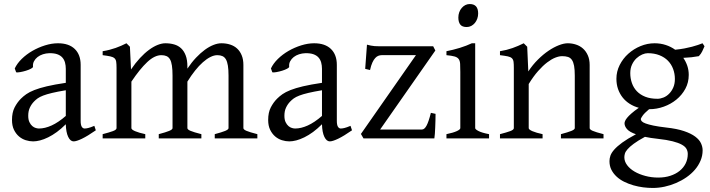

<svg xmlns="http://www.w3.org/2000/svg" viewBox="-20 -682 3496 946"><path d="M171.9 -48.8Q201.2 -48.8 234.1 -63.7Q267.1 -78.6 304.2 -110.8V-237.3Q263.2 -230.5 236.6 -224.1Q210 -217.8 192.9 -211.2Q175.8 -204.6 165.5 -197.3Q155.3 -189.9 147.5 -181.6Q134.8 -168.5 127 -151.6Q119.1 -134.8 119.1 -111.8Q119.1 -92.3 125 -80.1Q130.9 -67.9 139.2 -60.8Q147.5 -53.7 156.5 -51.3Q165.5 -48.8 171.9 -48.8ZM452.1 -40Q410.6 -11.2 383.5 1.7Q356.4 14.6 342.8 14.6Q326.7 14.6 315.9 -7.8Q305.2 -30.3 304.2 -69.8Q282.2 -47.9 260.3 -31.7Q238.3 -15.6 217.3 -5.4Q196.3 4.9 177.5 9.8Q158.7 14.6 143.1 14.6Q125.5 14.6 106.9 8.8Q88.4 2.9 73.5 -9.8Q58.6 -22.5 48.8 -42.5Q39.1 -62.5 39.1 -90.8Q39.1 -127.9 52 -152.8Q64.9 -177.7 83 -195.8Q94.7 -207.5 109.6 -218Q124.5 -228.5 149.2 -238.3Q173.8 -248 210.9 -256.8Q248 -265.6 304.2 -273.9V-342.8Q304.2 -359.4 300.3 -373.8Q296.4 -388.2 287.1 -398.7Q277.8 -409.2 262 -414.8Q246.1 -420.4 222.2 -419.9Q206.5 -419.4 191.4 -414.6Q176.3 -409.7 165 -400.9Q153.8 -392.1 147.5 -380.1Q141.1 -368.2 142.6 -353.5Q143.1 -349.1 132.6 -343.5Q122.1 -337.9 107.7 -333.5Q93.3 -329.1 79.3 -326.7Q65.4 -324.2 59.6 -325.7L52.7 -344.7Q64 -369.1 86.9 -391.6Q109.9 -414.1 139.4 -431.2Q168.9 -448.2 201.9 -458.5Q234.9 -468.8 265.6 -468.8Q319.3 -468.8 348.4 -440.7Q377.4 -412.6 377.4 -362.3V-86.9Q377.4 -66.4 382.8 -57.6Q388.2 -48.8 397 -48.8Q403.8 -48.8 414.6 -51.3Q425.3 -53.7 444.8 -62Z M1038.1 0V-21Q1073.2 -30.3 1089.6 -37.1Q1106 -43.9 1106 -50.8V-309.1Q1106 -338.9 1102.8 -358.6Q1099.6 -378.4 1093 -389.6Q1086.4 -400.9 1075.9 -405.5Q1065.4 -410.2 1050.8 -410.2Q1034.7 -410.2 1016.6 -401.1Q998.5 -392.1 979.5 -375.2Q960.4 -358.4 941.2 -334.2Q921.9 -310.1 903.3 -279.8V-50.8Q903.3 -43.9 918.5 -37.4Q933.6 -30.8 972.2 -21V0H762.2V-21Q797.4 -30.3 813.7 -37.1Q830.1 -43.9 830.1 -50.8V-309.1Q830.1 -338.9 827.1 -358.6Q824.2 -378.4 817.6 -389.6Q811 -400.9 800.5 -405.5Q790 -410.2 774.9 -410.2Q741.7 -410.2 705.3 -376Q668.9 -341.8 627.4 -279.8V-50.8Q627.4 -43.5 645.8 -35.6Q664.1 -27.8 695.8 -21V0H485.8V-21Q518.1 -29.3 536.1 -35.9Q554.2 -42.5 554.2 -50.8V-347.2Q554.2 -366.7 552.5 -377.9Q550.8 -389.2 543.7 -395.3Q536.6 -401.4 522.9 -404.3Q509.3 -407.2 485.8 -410.2V-429.7Q504.4 -432.6 520 -436.8Q535.6 -440.9 549.8 -445.8Q564 -450.7 576.9 -456.5Q589.8 -462.4 603 -468.8L620.1 -451.7L625.5 -339.8Q647.5 -372.1 669.9 -396.2Q692.4 -420.4 714.4 -436.5Q736.3 -452.6 756.8 -460.7Q777.3 -468.8 794.9 -468.8Q818.4 -468.8 838.1 -463.1Q857.9 -457.5 872.3 -444.1Q886.7 -430.7 895 -408.7Q903.3 -386.7 903.3 -354V-343.8Q923.8 -374.5 945.8 -397.7Q967.8 -420.9 989.5 -436.8Q1011.2 -452.6 1032 -460.7Q1052.7 -468.8 1070.8 -468.8Q1094.2 -468.8 1114 -462.4Q1133.8 -456.1 1148.2 -442.9Q1162.6 -429.7 1170.9 -409.4Q1179.2 -389.2 1179.2 -361.8V-50.8Q1179.2 -43.9 1194.3 -37.4Q1209.5 -30.8 1248 -21V0Z M1434.1 -48.8Q1463.4 -48.8 1496.3 -63.7Q1529.3 -78.6 1566.4 -110.8V-237.3Q1525.4 -230.5 1498.8 -224.1Q1472.2 -217.8 1455.1 -211.2Q1438 -204.6 1427.7 -197.3Q1417.5 -189.9 1409.7 -181.6Q1397 -168.5 1389.2 -151.6Q1381.3 -134.8 1381.3 -111.8Q1381.3 -92.3 1387.2 -80.1Q1393.1 -67.9 1401.4 -60.8Q1409.7 -53.7 1418.7 -51.3Q1427.7 -48.8 1434.1 -48.8ZM1714.4 -40Q1672.9 -11.2 1645.8 1.7Q1618.7 14.6 1605 14.6Q1588.9 14.6 1578.1 -7.8Q1567.4 -30.3 1566.4 -69.8Q1544.4 -47.9 1522.5 -31.7Q1500.5 -15.6 1479.5 -5.4Q1458.5 4.9 1439.7 9.8Q1420.9 14.6 1405.3 14.6Q1387.7 14.6 1369.1 8.8Q1350.6 2.9 1335.7 -9.8Q1320.8 -22.5 1311 -42.5Q1301.3 -62.5 1301.3 -90.8Q1301.3 -127.9 1314.2 -152.8Q1327.1 -177.7 1345.2 -195.8Q1356.9 -207.5 1371.8 -218Q1386.7 -228.5 1411.4 -238.3Q1436 -248 1473.1 -256.8Q1510.3 -265.6 1566.4 -273.9V-342.8Q1566.4 -359.4 1562.5 -373.8Q1558.6 -388.2 1549.3 -398.7Q1540 -409.2 1524.2 -414.8Q1508.3 -420.4 1484.4 -419.9Q1468.8 -419.4 1453.6 -414.6Q1438.5 -409.7 1427.2 -400.9Q1416 -392.1 1409.7 -380.1Q1403.3 -368.2 1404.8 -353.5Q1405.3 -349.1 1394.8 -343.5Q1384.3 -337.9 1369.9 -333.5Q1355.5 -329.1 1341.6 -326.7Q1327.6 -324.2 1321.8 -325.7L1314.9 -344.7Q1326.2 -369.1 1349.1 -391.6Q1372.1 -414.1 1401.6 -431.2Q1431.2 -448.2 1464.1 -458.5Q1497.1 -468.8 1527.8 -468.8Q1581.5 -468.8 1610.6 -440.7Q1639.6 -412.6 1639.6 -362.3V-86.9Q1639.6 -66.4 1645 -57.6Q1650.4 -48.8 1659.2 -48.8Q1666 -48.8 1676.8 -51.3Q1687.5 -53.7 1707 -62Z M2126 -121.1Q2126 -105.5 2125.5 -87.9Q2125 -70.3 2124.3 -53.7Q2123.5 -37.1 2122.6 -22.9Q2121.6 -8.8 2120.1 0H1771L1758.3 -22L2029.3 -410.2H1860.4Q1852.5 -410.2 1844.5 -407.2Q1836.4 -404.3 1828.9 -396.2Q1821.3 -388.2 1814.7 -373.8Q1808.1 -359.4 1803.2 -336.9L1779.3 -342.8L1788.1 -461.9Q1798.8 -459 1807.6 -457.3Q1816.4 -455.6 1825.9 -454.8Q1835.4 -454.1 1846.7 -454.1H2114.3L2125 -433.1L1853 -43.9H2059.1Q2071.3 -43.9 2081.5 -62.7Q2091.8 -81.5 2103 -126Z M2179.7 0V-21Q2212.9 -27.8 2230.5 -35.9Q2248 -43.9 2248 -50.8V-327.1Q2248 -352.1 2247.1 -367.4Q2246.1 -382.8 2239.7 -391.4Q2233.4 -399.9 2219.5 -403.8Q2205.6 -407.7 2179.7 -410.2V-429.7Q2194.8 -432.6 2211.7 -436.8Q2228.5 -440.9 2245.1 -446Q2261.7 -451.2 2276.9 -457Q2292 -462.9 2304.7 -468.8H2321.3V-50.8Q2321.3 -44.9 2337.6 -36.4Q2354 -27.8 2389.6 -21V0ZM2335.9 -615.7Q2335.9 -602.1 2331.5 -589.8Q2327.1 -577.6 2319.6 -568.6Q2312 -559.6 2301.8 -554.2Q2291.5 -548.8 2279.3 -548.8Q2257.3 -548.8 2247.8 -561Q2238.3 -573.2 2238.3 -595.7Q2238.3 -609.4 2242.7 -621.6Q2247.1 -633.8 2254.9 -642.8Q2262.7 -651.9 2272.7 -657Q2282.7 -662.1 2294.4 -662.1Q2335.9 -662.1 2335.9 -615.7Z M2743.7 0V-21Q2778.8 -30.3 2795.4 -37.1Q2812 -43.9 2812 -50.8V-309.1Q2812 -338.9 2808.6 -357.4Q2805.2 -376 2797.9 -386.7Q2790.5 -397.5 2778.6 -401.4Q2766.6 -405.3 2749.5 -405.3Q2734.4 -405.3 2715.8 -397.9Q2697.3 -390.6 2676 -374.5Q2654.8 -358.4 2631.6 -332.3Q2608.4 -306.2 2585 -268.1V-50.8Q2585 -43.5 2603.3 -35.6Q2621.6 -27.8 2653.3 -21V0H2443.4V-21Q2475.6 -29.3 2493.7 -35.9Q2511.7 -42.5 2511.7 -50.8V-347.2Q2511.7 -366.2 2510.3 -377.4Q2508.8 -388.7 2502.2 -395Q2495.6 -401.4 2481.9 -404.3Q2468.3 -407.2 2443.4 -410.2V-429.7Q2476.6 -435.1 2504.9 -445.1Q2533.2 -455.1 2560.5 -468.8L2577.6 -451.7L2583 -330.1Q2604.5 -362.8 2630.4 -388.4Q2656.2 -414.1 2682.6 -431.9Q2709 -449.7 2733.6 -459.2Q2758.3 -468.8 2777.3 -468.8Q2798.3 -468.8 2817.9 -462.4Q2837.4 -456.1 2852.3 -442.9Q2867.2 -429.7 2876.2 -409.4Q2885.3 -389.2 2885.3 -361.8V-50.8Q2885.3 -43.9 2900.1 -37.4Q2915 -30.8 2953.6 -21V0Z M3305.2 -293Q3305.2 -318.8 3296.6 -342Q3288.1 -365.2 3271.2 -382.6Q3254.4 -399.9 3229.2 -409.9Q3204.1 -419.9 3171.4 -419.9Q3159.2 -419.9 3144.3 -413.6Q3129.4 -407.2 3116.2 -395Q3103 -382.8 3094.2 -364.3Q3085.4 -345.7 3085.4 -321.8Q3085.4 -295.9 3093.5 -272.7Q3101.6 -249.5 3117.9 -232.4Q3134.3 -215.3 3159.4 -205.3Q3184.6 -195.3 3219.2 -195.3Q3233.4 -195.3 3248.8 -201.4Q3264.2 -207.5 3276.6 -220Q3289.1 -232.4 3297.1 -250.5Q3305.2 -268.6 3305.2 -293ZM3221.2 2Q3202.6 0 3187 -2.4Q3171.4 -4.9 3157.7 -7.8Q3122.6 11.2 3102.3 26.4Q3082 41.5 3071.8 53.5Q3061.5 65.4 3058.8 75.2Q3056.2 85 3056.2 92.8Q3056.2 113.3 3069.8 131.6Q3083.5 149.9 3106.4 163.3Q3129.4 176.8 3159.7 184.8Q3189.9 192.9 3223.1 192.9Q3255.9 192.9 3282.7 184.1Q3309.6 175.3 3328.6 159.9Q3347.7 144.5 3358.2 123.3Q3368.7 102.1 3368.7 76.7Q3368.7 63 3362.3 51.5Q3356 40 3339.4 30.8Q3322.8 21.5 3294.2 14.2Q3265.6 6.8 3221.2 2ZM3373.5 -313Q3373.5 -275.4 3356.7 -244.4Q3339.8 -213.4 3312.5 -191.2Q3285.2 -168.9 3250.5 -156.5Q3215.8 -144 3180.2 -144H3178.2Q3154.8 -124.5 3146 -111.6Q3137.2 -98.6 3137.2 -95.7Q3137.2 -89.8 3142.3 -84.2Q3147.5 -78.6 3161.4 -73.5Q3175.3 -68.4 3199.7 -63.2Q3224.1 -58.1 3262.2 -53.7Q3315.4 -47.9 3350.1 -36.1Q3384.8 -24.4 3405.3 -9Q3425.8 6.3 3433.8 23.9Q3441.9 41.5 3441.9 58.6Q3441.9 85.4 3431.6 109.6Q3421.4 133.8 3403.8 154.3Q3386.2 174.8 3362.3 191.4Q3338.4 208 3311 219.7Q3283.7 231.4 3254.4 237.8Q3225.1 244.1 3196.3 244.1Q3173.3 244.1 3148.9 241Q3124.5 237.8 3100.6 231Q3076.7 224.1 3055.4 213.6Q3034.2 203.1 3018.1 188.2Q3002 173.3 2992.4 154.5Q2982.9 135.7 2982.9 111.8Q2982.9 99.1 2987.5 85.2Q2992.2 71.3 3006.3 55.2Q3020.5 39.1 3045.9 20.5Q3071.3 2 3113.3 -20.5Q3081.5 -31.7 3069.3 -45.9Q3057.1 -60.1 3057.1 -74.7Q3057.1 -78.6 3059.6 -85.2Q3062 -91.8 3069.6 -101.3Q3077.1 -110.8 3091.1 -123Q3105 -135.3 3127.4 -150.9Q3102.5 -157.7 3082.3 -170.7Q3062 -183.6 3047.6 -201.9Q3033.2 -220.2 3025.1 -243.4Q3017.1 -266.6 3017.1 -293.9Q3017.1 -329.6 3033.2 -361.6Q3049.3 -393.6 3075.7 -417.2Q3102.1 -440.9 3135.7 -454.8Q3169.4 -468.8 3205.1 -468.8Q3234.4 -468.8 3260 -460.4Q3285.6 -452.1 3306.6 -437Q3332 -439.5 3352.5 -443.4Q3373 -447.3 3389.4 -451.7Q3405.8 -456.1 3418.5 -460.4Q3431.2 -464.8 3441.4 -468.8L3451.2 -454.1Q3445.3 -440.4 3439.9 -429Q3434.6 -417.5 3423.3 -405.3Q3404.8 -401.9 3387 -399.9Q3369.1 -397.9 3346.7 -397Q3359.4 -378.4 3366.5 -357.4Q3373.5 -336.4 3373.5 -313Z"/></svg>

Font: Gentium Plus Viet
Style: Regular
Weight: 400
Designer: J. Victor Gaultney, Annie Olsen, Iska Routamaa, Becca Hirsbrunner
Foundry: SIL International
Version: Version 5.000